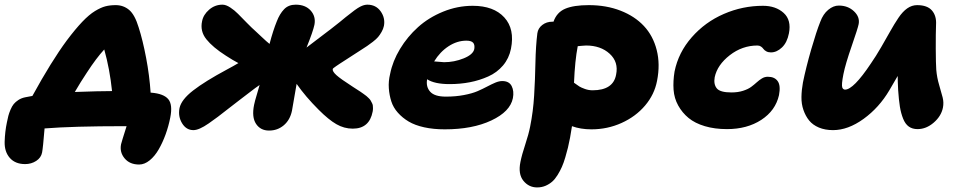

<svg xmlns="http://www.w3.org/2000/svg" viewBox="-65 -550 4154 831"><path d="M537.1 162.1Q496.6 162.1 474.4 135.5Q452.1 108.9 459 74.2Q460.9 65.4 482.9 -3.9H471.2Q252 -3.9 127.9 5.9Q121.1 89.8 117.2 109.9Q112.8 132.8 91.6 146.5Q70.3 160.2 43.9 160.2Q1 160.2 -22.5 133.5Q-45.9 106.9 -44.9 64Q-43.5 19 -35.2 -20Q-31.7 -37.6 -28.8 -48.8Q-25.9 -60.1 -19.5 -75.2Q-13.2 -90.3 -5.6 -99.6Q2 -108.9 14.6 -117.2Q27.3 -125.5 43.9 -128.9Q57.6 -131.8 75.2 -134.8Q157.7 -285.2 224.1 -375Q261.2 -424.3 291 -455.6Q320.8 -486.8 346.2 -502.2Q371.6 -517.6 391.4 -522.7Q411.1 -527.8 436 -527.8Q469.2 -527.8 493.9 -507.1Q518.6 -486.3 535.2 -431.2Q552.7 -377 567.4 -299.8Q582 -222.7 586.9 -148.9H589.8Q643.6 -144.5 663.3 -120.8Q683.1 -97.2 671.9 -41Q664.6 -3.9 651.9 31.2Q639.2 66.4 622.1 96.2Q605 126 582.8 144Q560.5 162.1 537.1 162.1ZM311 -235.8Q283.7 -194.8 258.8 -151.9Q365.2 -155.8 419.9 -155.8Q410.2 -250.5 386.2 -335.9Q351.6 -298.3 311 -235.8Z M772 13.2Q741.2 13.2 723.1 -16.4Q705.1 -45.9 711.9 -82Q719.7 -118.7 771 -158.4Q822.3 -198.2 917 -249Q946.3 -264.6 966.8 -276.9Q942.4 -289.6 912.6 -309.1Q856 -345.2 828.1 -380.1Q800.3 -415 809.6 -458Q814.9 -486.3 840.1 -508.1Q865.2 -529.8 897.9 -529.8Q913.1 -529.8 931.6 -517.6Q950.2 -505.4 965.3 -490Q980.5 -474.6 1003.4 -451.2Q1026.4 -427.7 1042 -414.1Q1045.9 -410.6 1067.9 -389.9Q1089.8 -369.1 1101.6 -359.9Q1117.2 -418.9 1132.8 -457Q1145.5 -490.2 1164.6 -510Q1183.6 -529.8 1214.8 -529.8Q1256.8 -529.8 1279.8 -504.2Q1302.7 -478.5 1295.9 -442.9Q1290 -414.1 1261.7 -344.2Q1391.1 -441.4 1431.6 -476.1Q1476.1 -512.2 1493.7 -521Q1510.7 -529.8 1524.9 -529.8Q1562 -529.8 1582.5 -501Q1603 -472.2 1596.7 -438Q1593.8 -424.3 1586.4 -411.6Q1579.1 -398.9 1571.5 -389.9Q1564 -380.9 1548.8 -369.1Q1533.7 -357.4 1524.2 -351.1Q1514.6 -344.7 1494.1 -331.5Q1473.6 -318.4 1463.9 -312Q1449.7 -302.7 1431.9 -291.3Q1414.1 -279.8 1406.2 -274.7Q1398.4 -269.5 1390.1 -263.9Q1381.8 -258.3 1378.7 -255.6Q1375.5 -252.9 1375 -251Q1373.5 -240.7 1390.9 -224.9Q1408.2 -209 1462.9 -173.8Q1467.8 -170.4 1479.5 -163.1Q1491.2 -155.8 1495.4 -152.8Q1499.5 -149.9 1508.5 -143.6Q1517.6 -137.2 1521 -134.3Q1524.4 -131.3 1530.8 -125.2Q1537.1 -119.1 1539.1 -115.2Q1541 -111.3 1544.4 -105.2Q1547.9 -99.1 1548.6 -93.8Q1549.3 -88.4 1549.3 -81.3Q1549.3 -74.2 1547.9 -66.9Q1533.7 6.8 1461.9 6.8Q1424.3 6.8 1390.9 -12.5Q1357.4 -31.7 1314 -75.2Q1257.3 -131.8 1218.8 -187Q1200.2 -77.6 1198.7 -70.8Q1190.4 -30.8 1163.3 -7.8Q1136.2 15.1 1099.6 15.1Q1062.5 15.1 1043.2 -13.9Q1023.9 -43 1034.7 -96.2Q1036.1 -104 1039.3 -115.5Q1042.5 -127 1048.6 -147.5Q1054.7 -168 1058.6 -182.1Q1043 -171.9 1012.2 -147.9Q981.4 -124 970.7 -116.2Q953.1 -103 924.6 -80.6Q896 -58.1 877.9 -44.4Q859.9 -30.8 838.4 -15.9Q816.9 -1 800.5 6.1Q784.2 13.2 772 13.2Z M1859.9 9.8Q1811 9.8 1771 1Q1731 -7.8 1703.9 -23.9Q1676.8 -40 1657 -62.3Q1637.2 -84.5 1628.7 -111.1Q1620.1 -137.7 1617.9 -168Q1615.7 -198.2 1623.5 -230Q1634.3 -285.2 1666.3 -338.1Q1698.2 -391.1 1744.4 -432.6Q1790.5 -474.1 1852.8 -499.5Q1915 -524.9 1981 -524.9Q2071.8 -524.9 2117.7 -474.6Q2163.6 -424.3 2146.5 -338.9Q2138.2 -297.4 2112.1 -266.6Q2085.9 -235.8 2048.1 -219Q2010.3 -202.1 1968.8 -194.1Q1927.2 -186 1880.9 -186Q1815.4 -186 1783.7 -207Q1777.8 -174.3 1796.9 -153.1Q1815.9 -131.8 1864.7 -131.8Q1907.2 -131.8 1943.1 -138.7Q1979 -145.5 2002 -155.5Q2024.9 -165.5 2043.7 -175.5Q2062.5 -185.5 2078.9 -192.4Q2095.2 -199.2 2108.9 -199.2Q2138.7 -199.2 2149.7 -177.2Q2160.6 -155.3 2154.8 -125Q2143.1 -66.9 2061.5 -28.6Q1980 9.8 1859.9 9.8ZM1953.6 -374Q1913.6 -374 1876.5 -349.9Q1839.4 -325.7 1814 -284.2Q1853 -280.8 1856.9 -280.8Q1900.9 -280.8 1941.9 -297.4Q1982.9 -314 1987.8 -337.9Q1990.7 -356.4 1982.7 -365.2Q1974.6 -374 1953.6 -374Z M2259.8 261.2Q2223.6 261.2 2200.2 232.2Q2176.8 203.1 2187.5 150.9Q2193.8 119.1 2208.5 75Q2223.1 30.8 2229.5 -2Q2242.7 -67.4 2246.8 -136.5Q2251 -205.6 2252.4 -278.6Q2253.9 -351.6 2260.7 -405.8Q2263.7 -427.7 2282 -441.9Q2300.3 -456.1 2325.7 -456.1H2330.6Q2344.7 -496.6 2381.3 -512.2Q2418 -527.8 2483.4 -527.8Q2559.1 -527.8 2620.6 -503.9Q2682.1 -480 2721.9 -437.5Q2761.7 -395 2777.3 -333.5Q2793 -272 2778.8 -200.2Q2767.6 -141.1 2727.1 -93.3Q2686.5 -45.4 2625.2 -17.8Q2564 9.8 2494.6 9.8Q2447.8 9.8 2410.6 -3.9Q2410.2 1 2402.3 45.9Q2397.5 70.8 2393.1 89.1Q2388.7 107.4 2381.6 131.3Q2374.5 155.3 2366.9 172.4Q2359.4 189.5 2348.4 207.3Q2337.4 225.1 2325 236.1Q2312.5 247.1 2295.9 254.2Q2279.3 261.2 2259.8 261.2ZM2471.7 -353Q2465.3 -353 2453.4 -351.8Q2441.4 -350.6 2435.5 -350.1Q2423.3 -287.6 2419.4 -191.9Q2434.6 -180.7 2442.4 -175.8Q2450.2 -170.9 2466.6 -165Q2482.9 -159.2 2499.5 -159.2Q2589.4 -159.2 2601.6 -227.1Q2612.8 -281.7 2573.7 -317.4Q2534.7 -353 2471.7 -353Z M3081.5 8.8Q3028.3 8.8 2985.6 -3.9Q2942.9 -16.6 2915.3 -39.3Q2887.7 -62 2870.4 -93.3Q2853 -124.5 2850.3 -161.6Q2847.7 -198.7 2854.5 -240.2Q2871.1 -322.8 2929 -388.7Q2986.8 -454.6 3067.9 -489.7Q3148.9 -524.9 3237.3 -524.9Q3292.5 -524.9 3326.7 -494.1Q3360.8 -463.4 3349.6 -405.8Q3341.8 -365.7 3319.3 -344.5Q3296.9 -323.2 3271.5 -323.2Q3259.8 -323.2 3251.5 -327.9Q3243.2 -332.5 3239.3 -338.1Q3235.4 -343.8 3228.8 -348.4Q3222.2 -353 3213.4 -353Q3147.5 -353 3093.5 -311Q3039.6 -269 3028.3 -215.8Q3022.9 -185.1 3037.4 -167.5Q3051.8 -149.9 3100.6 -149.9Q3128.9 -149.9 3150.9 -157Q3172.9 -164.1 3186 -173.8Q3199.2 -183.6 3210.2 -193.6Q3221.2 -203.6 3232.9 -210.7Q3244.6 -217.8 3258.3 -217.8Q3287.6 -217.8 3301 -198.7Q3314.5 -179.7 3306.6 -138.2Q3291.5 -71.3 3230 -31.2Q3168.5 8.8 3081.5 8.8Z M3540.5 13.2Q3505.9 13.2 3479.2 2Q3452.6 -9.3 3437 -28.6Q3421.4 -47.9 3412.4 -74Q3403.3 -100.1 3403.8 -130.4Q3404.3 -160.6 3410.2 -192.9Q3423.3 -257.3 3446 -336.2Q3468.8 -415 3485.4 -456.1Q3497.6 -489.3 3519.8 -507.6Q3542 -525.9 3565.4 -525.9Q3605 -525.9 3631.1 -501.2Q3657.2 -476.6 3651.4 -445.8Q3647.9 -427.7 3621.1 -350.3Q3594.2 -272.9 3585.4 -229Q3576.2 -182.6 3580.6 -170.9Q3584 -162.6 3592.3 -162.1Q3628.9 -162.1 3704.1 -274.9Q3725.6 -305.7 3749.3 -346.7Q3772.9 -387.7 3789.1 -416.5Q3805.2 -445.3 3823.5 -472.7Q3841.8 -500 3861.8 -513.9Q3881.8 -527.8 3904.3 -527.8Q3948.7 -527.8 3968.8 -504.4Q3988.8 -481 3986.3 -442.9Q3984.9 -405.3 3985.1 -339.6Q3985.4 -273.9 3987.3 -248Q3990.2 -213.9 3999.8 -182.1Q4009.3 -150.4 4014.9 -128.2Q4020.5 -106 4016.1 -84Q4008.8 -47.4 3976.3 -19.3Q3943.8 8.8 3906.2 8.8Q3883.8 8.8 3868.4 -2.2Q3853 -13.2 3843.8 -36.4Q3834.5 -59.6 3829.8 -88.4Q3825.2 -117.2 3822.3 -160.2Q3820.3 -200.2 3820.3 -221.2Q3813.5 -210.4 3784.2 -159.2Q3740.2 -84.5 3672.9 -35.6Q3605.5 13.2 3540.5 13.2Z"/></svg>

Font: Shantell Sans Normal
Style: Italic
Weight: 800
Italic angle: -11.31°
Designer: Stephen Nixon, Anya Danilova, Shantell Martin
Foundry: Arrow Type
Version: Version 1.006;[559af2be0]